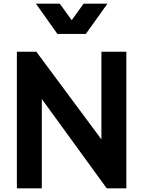

<svg xmlns="http://www.w3.org/2000/svg" viewBox="-20 -1027 781 1047"><path d="M448 -842 566 -1007H436L371 -917L306 -1007H176L293 -842ZM208 0V-487L562 0H669V-745H533V-267L178 -745H72V0Z"/></svg>

Font: Plus Jakarta Sans
Style: Bold
Weight: 700
Designer: Gumpita Rahayu
Foundry: Tokotype
Version: Version 2.071;gftools[0.9.30]